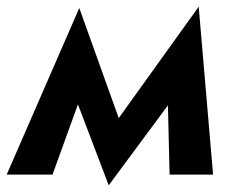

<svg xmlns="http://www.w3.org/2000/svg" viewBox="-46 -522 688 574"><path d="M-26 0 191 -498 309 -169 548 -502 591 0H461L456 -207L279 32L187 -210L111 0Z"/></svg>

Font: Jost* 600 Semi
Style: Italic
Weight: 600
Italic angle: -10°
Version: Version 3.500